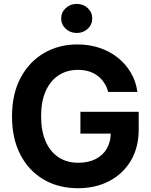

<svg xmlns="http://www.w3.org/2000/svg" viewBox="-20 -969 787 999"><path d="M385.7 10.3Q283.7 10.3 206.3 -35.4Q128.9 -81.1 85.7 -164.8Q42.5 -248.5 42.5 -362.8Q42.5 -480.5 87.4 -564.5Q132.3 -648.4 209.2 -693.1Q286.1 -737.8 382.8 -737.8Q444.3 -737.8 497.8 -720Q551.3 -702.1 592.8 -668.9Q634.3 -635.7 660.9 -590.6Q687.5 -545.4 694.8 -490.7H543Q535.6 -517.6 521.7 -538.6Q507.8 -559.6 487.8 -574.7Q467.8 -589.8 442.1 -597.7Q416.5 -605.5 385.3 -605.5Q328.1 -605.5 284.9 -577.1Q241.7 -548.8 217.8 -494.9Q193.8 -440.9 193.8 -364.3Q193.8 -287.6 217.5 -233.4Q241.2 -179.2 284.7 -150.6Q328.1 -122.1 387.2 -122.1Q439.5 -122.1 477.5 -141.4Q515.6 -160.6 535.9 -195.8Q556.2 -231 556.2 -278.3L588.4 -273.9H398.4V-387.2H701.7V-295.9Q701.7 -201.7 660.9 -133.1Q620.1 -64.5 548.8 -27.1Q477.5 10.3 385.7 10.3ZM379.4 -797.4Q345.7 -797.4 322 -819.3Q298.3 -841.3 298.3 -873Q298.3 -904.8 322 -926.8Q345.7 -948.7 378.9 -948.7Q413.1 -948.7 436.5 -926.8Q460 -904.8 460 -873Q460 -841.3 436.5 -819.3Q413.1 -797.4 379.4 -797.4Z"/></svg>

Font: Inter 18pt
Style: Bold
Weight: 700
Designer: Rasmus Andersson
Foundry: rsms
Version: Version 4.001;git-66647c0bb